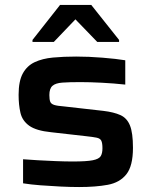

<svg xmlns="http://www.w3.org/2000/svg" viewBox="-20 -746 613 774"><path d="M299 8Q264 8 223.5 6Q183 4 143.5 1Q104 -2 73 -7V-104Q98 -102 133 -100Q168 -98 205.5 -96.5Q243 -95 274 -95Q329 -95 354 -100Q379 -105 386 -116.5Q393 -128 393 -148Q393 -169 388.5 -178.5Q384 -188 369.5 -191Q355 -194 327 -197L186 -213Q126 -219 98 -239Q70 -259 62.5 -291Q55 -323 55 -364Q55 -419 72 -450Q89 -481 120 -495.5Q151 -510 193.5 -514Q236 -518 287 -518Q337 -518 393 -513.5Q449 -509 485 -503V-405Q439 -410 390.5 -412.5Q342 -415 304 -415Q259 -415 231.5 -413Q204 -411 191.5 -400Q179 -389 179 -363Q179 -345 182.5 -336Q186 -327 198.5 -323Q211 -319 238 -317L397 -299Q439 -294 465.5 -282Q492 -270 504 -240Q516 -210 516 -150Q516 -77 489.5 -43.5Q463 -10 414.5 -1Q366 8 299 8ZM111 -577V-585L222 -726H348L460 -585V-577H372L284 -668L197 -577Z"/></svg>

Font: Saira Expanded SemiBold
Style: Regular
Weight: 600
Width: 7
Designer: Hector Gatti with collaboration of the Omnibus-Type team
Foundry: Omnibus-Type
Version: Version 1.100; ttfautohint (v1.8.3)